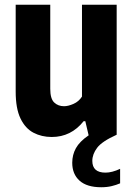

<svg xmlns="http://www.w3.org/2000/svg" viewBox="-20 -567 560 808"><path d="M198 9.5Q155 9.5 120.8 -8.5Q86.5 -26.5 66.2 -68.5Q46 -110.5 46 -181.5V-547H191.5V-193.5Q191.5 -151.5 208 -135.8Q224.5 -120 249.5 -120Q267 -120 289.2 -129.8Q311.5 -139.5 325 -160.5V-547H471V0Q409 28 388.8 55Q368.5 82 368.5 110Q368.5 159.5 424 159.5Q451.5 159.5 485.5 143.5V204.5Q469.5 211.5 450 216.2Q430.5 221 406 221Q346 221 315 193.5Q284 166 284 118Q284 84.5 299.5 56.5Q315 28.5 353 2.5L339 -57H332Q279 9.5 198 9.5Z"/></svg>

Font: Encode Sans Cnd
Style: Bold
Weight: 700
Width: 3
Designer: Multiple Designers
Foundry: Impallari Type
Version: Version 3.002; ttfautohint (v1.8.3) -l 8 -r 50 -G 200 -x 14 